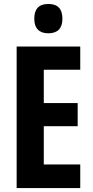

<svg xmlns="http://www.w3.org/2000/svg" viewBox="-20 -949 467 969"><path d="M224 -929C176 -929 153 -904 153 -854C153 -806 178 -781 224 -781C271 -781 295 -806 295 -854C295 -903 273 -929 224 -929ZM385 0V-119H201V-312H372V-429H201V-597H385V-714H64V0Z"/></svg>

Font: Noto Sans Myanmar UI ExtraCondensed
Style: Bold
Weight: 700
Width: 2
Designer: Monotype Design Team
Foundry: Monotype Imaging Inc.
Version: Version 2.103